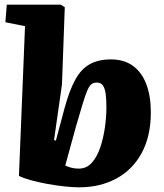

<svg xmlns="http://www.w3.org/2000/svg" viewBox="-20 -787 702 821"><path d="M318 14Q292 14 255 10Q218 6 180 -1Q142 -8 110 -17Q78 -26 61 -35L87 -675L3 -692L9 -767H240L257 -756L245 -426L211 -188L219 -186L257 -328Q277 -401 302 -446.5Q327 -492 364 -512.5Q401 -533 454 -533Q511 -533 549 -505Q587 -477 606 -426Q625 -375 625 -307Q625 -205 586 -133Q547 -61 477.5 -23.5Q408 14 318 14ZM394 -434Q380 -434 371 -427Q362 -420 353.5 -400.5Q345 -381 333.5 -343Q322 -305 304 -243L259 -79Q270 -74 284.5 -70Q299 -66 317 -66Q350 -66 372.5 -91Q395 -116 408.5 -156Q422 -196 428.5 -241.5Q435 -287 435 -328Q435 -361 432 -384.5Q429 -408 420.5 -421Q412 -434 394 -434Z"/></svg>

Font: Literata 18pt ExtraBold
Style: Italic
Weight: 800
Italic angle: -2°
Designer: Latin by Veronika Burian and Jose Scaglione. Greek by Irene Vlachou. Cyrillic by Vera Evstafieva
Foundry: TypeTogether
Version: Version 3.103;gftools[0.9.29]